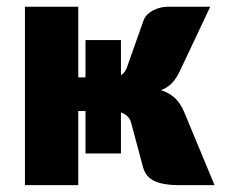

<svg xmlns="http://www.w3.org/2000/svg" viewBox="-20 -538 658 558"><path d="M603.5 0H496.5Q455.5 0 429.8 -11.5Q404 -23 396 -51L361 -181.5Q358 -193 350 -200.2Q342 -207.5 331.5 -211.5V-92H228.5V-215.5H207.5V0H52.5V-518.5H207.5V-313H228.5V-421.5H331.5V-319.5Q343 -326 349 -342.5L397.5 -479.5Q401 -489 408.8 -496.2Q416.5 -503.5 426.2 -508.5Q436 -513.5 447 -516Q458 -518.5 468.5 -518.5H591L502 -330Q491.5 -308.5 479 -295.8Q466.5 -283 448 -276Q473.5 -267.5 489.2 -252.2Q505 -237 515 -213Z"/></svg>

Font: Lato
Style: Regular
Weight: 900
Designer: Lukasz Dziedzic with Adam Twardoch and Botio Nikoltchev
Foundry: tyPoland Lukasz Dziedzic
Version: Version 2.010; 2014-09-01; http://www.latofonts.com/; ttfaut